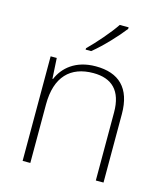

<svg xmlns="http://www.w3.org/2000/svg" viewBox="-114 -853 809 940"><g transform="rotate(15 291.0 -383.0)"><path d="M421 -758V-766H376C348 -723 287 -653 246 -613V-606H274C326 -648 388 -715 421 -758ZM316 -540C213 -540 154 -486 129 -426H126L120 -530H89V0H128V-297C128 -437 197 -505 313 -505C407 -505 460 -455 460 -345V0H499V-347C499 -479 433 -540 316 -540Z"/></g></svg>

Font: Noto Sans Gurmukhi ExtraLight
Style: Regular
Weight: 200
Designer: Jelle Bosma - Monotype Design Team
Foundry: Monotype Imaging Inc.
Version: Version 2.004